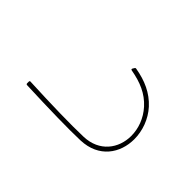

<svg xmlns="http://www.w3.org/2000/svg" viewBox="-164 -1035 1328 1328"><g transform="rotate(-45 500.0 -371.0)"><path d="M825 -319 812 -327C806 -330 801 -328 800 -321C782 -221 750 -145 683 -84C622 -29 548 -3 477 -3C355 -3 245 -82 240 -232C236 -355 240 -543 250 -760C251 -766 248 -770 242 -770H226C220 -770 216 -767 216 -761C207 -538 203 -345 207 -230C213 -55 340 28 476 28C557 28 642 -2 706 -60C777 -125 813 -208 830 -307C831 -313 830 -316 825 -319Z"/></g></svg>

Font: LINE Seed JP_OTF Thin
Style: Regular
Weight: 250
Designer: LY Corporation & Fontrix & Fontworks
Version: Version 1.007